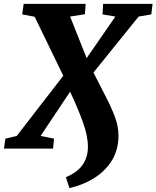

<svg xmlns="http://www.w3.org/2000/svg" viewBox="-54 -763 803 986"><path d="M302.5 203 284.5 147Q344.5 121.5 371 82.5Q397.5 43.5 397.5 -9Q397.5 -65.5 371 -138Q344.5 -210.5 306 -292L154.5 -65L223.5 -51L218.5 0H-33.5L-26.5 -51L32 -65L271 -374L124 -677L60 -689L67.5 -743H386L382 -690L306 -678L391 -464.5L538.5 -678L472.5 -689L475.5 -743H729.5L723 -689L658 -678L426 -390.5Q460.5 -321.5 489.8 -265.5Q519 -209.5 536.8 -161Q554.5 -112.5 554.5 -66Q554 6.5 520.8 60.8Q487.5 115 430.8 150.8Q374 186.5 302.5 203Z"/></svg>

Font: Merriweather Black
Style: Italic
Weight: 900
Italic angle: -7.8°
Designer: Eben Sorkin
Foundry: Eben Sorkin
Version: Version 2.200;gftools[0.9.31]